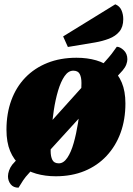

<svg xmlns="http://www.w3.org/2000/svg" viewBox="-20 -798 619 891"><path d="M239 20Q190 20 148 8Q106 -4 75 -30Q44 -56 27 -97Q10 -138 10 -196Q10 -271 32.5 -332.5Q55 -394 97.5 -438Q140 -482 200 -506Q260 -530 335 -530Q385 -530 426.5 -518Q468 -506 498 -480.5Q528 -455 545 -415Q562 -375 562 -318Q562 -243 539.5 -181.5Q517 -120 474.5 -74.5Q432 -29 372.5 -4.5Q313 20 239 20ZM253 -40Q275 -40 292.5 -66Q310 -92 322 -134.5Q334 -177 342 -227Q350 -277 354 -326Q358 -375 358 -413Q358 -439 350 -454.5Q342 -470 320 -470Q297 -470 279.5 -444.5Q262 -419 249.5 -377Q237 -335 229.5 -285Q222 -235 218.5 -186Q215 -137 215 -97Q215 -72 223 -56Q231 -40 253 -40ZM66 73Q42 73 29.5 57Q17 41 17 20Q17 8 22 -6.5Q27 -21 37 -34L469 -514Q487 -534 498 -548Q509 -562 522 -581Q537 -581 554 -565Q571 -549 571 -523Q571 -512 566 -498.5Q561 -485 549 -471L115 5Q97 24 87 39.5Q77 55 66 73ZM295 -580 273 -629 515 -778Q535 -770 543.5 -751Q552 -732 552 -709Q552 -673 534 -651.5Q516 -630 486 -618.5Q456 -607 421 -601Z"/></svg>

Font: Sansita Swashed Light Black
Style: Regular
Weight: 900
Version: Version 1.003